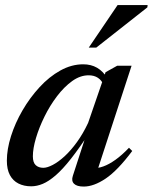

<svg xmlns="http://www.w3.org/2000/svg" viewBox="-20 -710 590 742"><path d="M261.5 -30.5 317 -201H328Q287 -138 254.5 -96.8Q222 -55.5 195 -32.2Q168 -9 145.2 0.5Q122.5 10 100.5 10Q72.5 10 51.2 -0.8Q30 -11.5 18.2 -33.5Q6.5 -55.5 6.5 -89Q6.5 -133 22.5 -183.8Q38.5 -234.5 67 -283.5Q95.5 -332.5 132.8 -373Q170 -413.5 213.2 -437.5Q256.5 -461.5 301.5 -461.5Q332 -461.5 355 -448.2Q378 -435 396 -406.5L380 -382.5Q373 -399.5 358.5 -409.2Q344 -419 322.5 -419Q290 -419 259 -396.8Q228 -374.5 200.2 -338Q172.5 -301.5 151.8 -259.2Q131 -217 119 -176.5Q107 -136 107 -106Q107 -82 118 -71.8Q129 -61.5 147.5 -61.5Q162.5 -61.5 184 -72.8Q205.5 -84 229.8 -106.2Q254 -128.5 277.5 -161Q301 -193.5 320.5 -235L388 -431L433 -456H488.5L352.5 -39.5L340.5 -61Q357.5 -59 379.2 -66.8Q401 -74.5 426.2 -92.5Q451.5 -110.5 478.5 -139L491 -126.5Q434.5 -51 388.5 -20Q342.5 11 303.5 11Q277 11 266 0Q255 -11 261.5 -30.5ZM323 -526 434.5 -690.5H550.5L549.5 -681.5L352 -526Z"/></svg>

Font: Newsreader 36pt Medium
Style: Italic
Weight: 500
Italic angle: -17°
Designer: Hugues Gentile
Foundry: Production Type
Version: Version 1.003